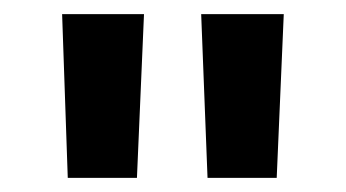

<svg xmlns="http://www.w3.org/2000/svg" viewBox="-20 -690 490 272"><path d="M68 -670 76 -438H174L184 -670ZM265 -670 274 -438H372L382 -670Z"/></svg>

Font: LT Wave Alt Bold
Style: Regular
Weight: 700
Designer: Daniel Lyons
Version: Version 2.5 (Glyphs App)